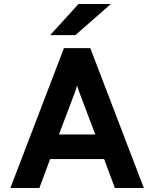

<svg xmlns="http://www.w3.org/2000/svg" viewBox="-20 -941 772 961"><path d="M535 -921 357 -765H231L373 -921ZM32 0 300 -700H432L700 0H555L501 -145H231L177 0ZM275 -268H457L388 -450Q372 -490 366 -513Q360 -490 344 -450Z"/></svg>

Font: ReCut ExtraBold
Style: Regular
Weight: 800
Designer: Giant Group (for alternate capitals set)
Version: Version 2.002;FEAKit 1.0